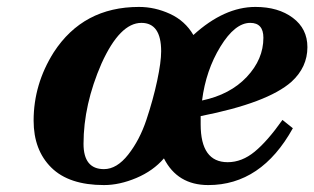

<svg xmlns="http://www.w3.org/2000/svg" viewBox="-20 -522 907 554"><path d="M77 -174Q77 -279 135 -371Q220 -502 381 -502Q427 -502 470.5 -482Q514 -462 538 -421Q627 -502 717 -502Q783 -502 825 -470.5Q867 -439 867 -386Q867 -328 821 -286Q752 -225 559 -187V-163Q559 -54 637 -54Q678 -54 715 -84.5Q752 -115 795 -176L825 -152Q734 12 581 12Q492 12 453 -65Q422 -29 373.5 -8.5Q325 12 280 12Q179 12 128 -38.5Q77 -89 77 -174ZM221 -107Q221 -34 280 -34Q317 -34 350 -76Q383 -118 402.5 -176.5Q422 -235 433.5 -289Q445 -343 445 -374Q445 -456 388 -456Q326 -456 273 -339Q221 -220 221 -107ZM563 -232Q644 -249 692 -300Q740 -351 740 -413Q740 -456 702 -456Q658 -456 616 -387.5Q574 -319 563 -232Z"/></svg>

Font: Lingua Franca
Style: Bold Italic
Weight: 700
Italic angle: -13°
Version: Version 1.19